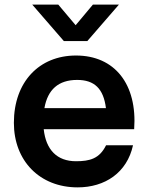

<svg xmlns="http://www.w3.org/2000/svg" viewBox="-20 -795 642 830"><path d="M315.5 15C434 15 529 -48.5 555 -167H438.5C410 -109 368 -98 308.5 -98C226.5 -98 178.5 -147.5 169 -236.5H560C574 -431 476 -555 308.5 -555C149.5 -555 40 -441 40 -264C40 -100 151.5 15 315.5 15ZM119.5 -775 256 -617.5H357.5L494 -775H381.5L307 -686L232 -775ZM172 -327.5C186 -407.5 232.5 -449.5 313.5 -449.5C388 -449.5 427.5 -412 438 -327.5Z"/></svg>

Font: Eudonet
Style: Bold
Weight: 700
Designer: Mikhail Sharanda
Foundry: Mikhail Sharanda
Version: Version 4.503;Glyphs 3.1.2 (3151)